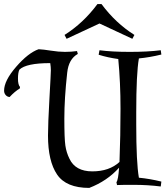

<svg xmlns="http://www.w3.org/2000/svg" viewBox="-132 -905 817 940"><path d="M516 -715 355 -790 194 -715 184 -734Q276 -792 345 -885H365Q434 -792 526 -734ZM197 -549Q183 -423 183 -325Q183 -227 188 -192.5Q193 -158 208 -128Q237 -66 320 -66Q403 -66 453 -112Q458 -242 458 -372Q458 -502 447 -616Q396 -623 351 -637L355 -659Q416 -651 503.5 -651Q591 -651 655 -659L658 -638Q601 -624 548 -619Q535 -545 535 -355V-296Q535 -109 548 -35Q601 -30 658 -16L655 8Q591 0 525 0Q459 0 441 1L438 -13Q447 -24 451 -84Q393 -19 305 15Q192 15 147.5 -50.5Q103 -116 103 -241Q103 -298 110 -422Q117 -546 117 -561Q117 -576 114 -596Q-4 -596 -37 -564Q-44 -550 -44 -520Q-44 -490 -34 -479L-35 -472Q-60 -457 -85 -430Q-97 -431 -104.5 -440Q-112 -449 -112 -461Q-112 -510 -53 -578Q6 -646 57 -664Q80 -663 117.5 -657Q155 -651 186 -651Q217 -651 245 -655L249 -641Q204 -616 197 -549Z"/></svg>

Font: Almendra SC
Style: Regular
Weight: 400
Designer: Ana Sanfelippo
Foundry: Ana Sanfelippo
Version: Version 1.002